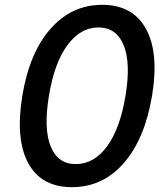

<svg xmlns="http://www.w3.org/2000/svg" viewBox="-20 -757 686 789"><path d="M275.9 12.1Q149.5 12.1 96.1 -86.5Q42.6 -185 71.7 -363.3Q100.9 -540.5 187.7 -638.8Q274.5 -737.2 399.9 -737.2Q525.2 -737.2 579.7 -638.7Q634.2 -540.1 604.8 -363.3Q574.9 -185.4 488.5 -86.6Q402 12.1 275.9 12.1ZM291.5 -82.7Q366.1 -82.7 419.7 -155.4Q473.4 -228 495.7 -363.3Q518.1 -497.9 488.3 -571Q458.5 -644.2 384.2 -644.2Q310.4 -644.2 256.7 -571Q203.1 -497.9 181.1 -363.3Q158.7 -228.3 188.2 -155.5Q217.7 -82.7 291.5 -82.7Z"/></svg>

Font: Karasuma Gothic
Style: Medium Italic
Weight: 500
Italic angle: 9.39998°
Designer: Rasmus Andersson / Ryoko Nishizuka
Foundry: Genbu
Version: Version 1.00